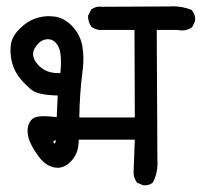

<svg xmlns="http://www.w3.org/2000/svg" viewBox="-20 -586 628 598"><path d="M116.2 -224.1Q132.8 -224.1 156.7 -221.2L159.7 -288.6Q99.1 -290 79.6 -305.2Q60.5 -320.3 43.5 -340.6Q26.4 -360.8 18.6 -387.2Q12.7 -407.7 12.7 -429.7Q12.7 -435.5 13.2 -441.4Q15.1 -470.7 41.5 -496.6Q65.4 -520.5 91.3 -528.8Q110.8 -535.6 132.3 -535.6Q139.6 -535.6 147.5 -534.7Q178.2 -531.7 204.1 -505.4Q229.5 -479 236.3 -443.4Q239.7 -423.3 239.7 -405Q239.7 -386.7 237.8 -370.1Q227.5 -290.5 227.1 -220.2H399.9L398.9 -492.7H288.6Q274.9 -495.1 264.6 -502.9Q254.4 -517.6 254.4 -533.2Q254.4 -534.7 254.4 -537.6L264.2 -556.2Q272 -562 278.6 -563.7Q285.2 -565.4 289.3 -565.4Q293.5 -565.4 296.4 -564.9L507.8 -565.9Q512.7 -566.4 517.6 -566.4Q548.3 -566.4 576.7 -555.2L577.6 -554.2Q587.9 -541 587.9 -526.4Q587.9 -521 586.9 -519L578.6 -501.5L577.1 -500.5Q564 -491.2 547.4 -491.2Q541 -491.2 533.7 -492.7H468.3Q468.3 -481.4 468.3 -469.7L470.2 -89.8Q470.7 -84 470.7 -78.1Q470.7 -45.9 456.5 -18.1L455.6 -17.1Q445.3 -8.8 431.2 -8.8Q425.3 -8.8 423.8 -9.8L406.7 -17.1L405.8 -18.6Q396 -32.7 396 -48.8Q396 -48.8 399.9 -150.9H225.1Q225.1 -149.9 225.1 -149.4Q225.1 -110.4 204.1 -86.9Q183.6 -63.5 159.7 -63.5Q149.4 -63.5 140.4 -66.9Q131.3 -70.3 125 -74.2Q116.2 -80.1 107.4 -89.8Q90.3 -110.4 78.1 -133.8Q65.9 -157.2 65.9 -178.2Q65.9 -204.1 83 -217.3Q92.3 -224.1 116.2 -224.1ZM154.3 -149.4Q146 -147.5 146 -145Q146 -142.6 149.4 -139.2Q149.9 -138.7 150.4 -138.2Q152.8 -141.1 154.3 -149.4ZM168 -358.4Q169.9 -377 169.9 -391.1Q169.9 -405.3 168.7 -415Q167.5 -424.8 165.5 -431.6Q161.1 -445.3 151.9 -454.6Q142.6 -463.9 129.4 -463.9Q104 -463.9 87.4 -434.1Q83 -425.8 83 -417.5Q83 -399.9 101.6 -380.9Q124.5 -358.4 160.2 -358.4Q164.1 -358.4 168 -358.4Z"/></svg>

Font: Bakudai
Style: Medium
Weight: 500
Version: Version 1.48